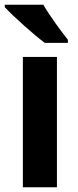

<svg xmlns="http://www.w3.org/2000/svg" viewBox="-28 -786 327 806"><path d="M154 -766H-8V-756C26 -719 114 -640 160 -606H257V-619C229 -654 179 -722 154 -766ZM211 0V-547H68V0Z"/></svg>

Font: Noto Sans Lao Looped SemiCondensed
Style: Bold
Weight: 700
Width: 4
Designer: Mark Frömberg, Ben Mitchell
Foundry: The Fontpad Ltd
Version: Version 1.002